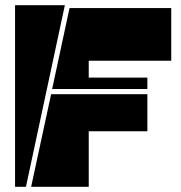

<svg xmlns="http://www.w3.org/2000/svg" viewBox="-20 -720 698 740"><path d="M322 -486V-421H548V-377H181L248 -689H640V-486ZM322 -214V0H100L177 -357H548V-214ZM38 -700H230L80 0H38Z"/></svg>

Font: J.M. Nexus Grotesque
Style: Regular
Weight: 900
Designer: deFharo
Foundry: deFharo
Version: Version 3.003